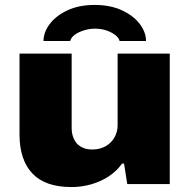

<svg xmlns="http://www.w3.org/2000/svg" viewBox="-20 -745 768 777"><path d="M269 12Q163 12 111 -43Q59 -98 59 -201V-528H270V-227Q270 -208 275.5 -192Q281 -176 291 -164.5Q301 -153 317 -146.5Q333 -140 353 -140Q384 -140 407 -153Q430 -166 443 -188.5Q456 -211 456 -238V-528H667V0H495L482 -83H474Q451 -51 418 -30Q385 -9 347 1.5Q309 12 269 12ZM363 -725Q427 -725 474 -703Q521 -681 546 -647.5Q571 -614 571 -579H464Q462 -590 448.5 -601.5Q435 -613 413 -621Q391 -629 363 -629Q343 -629 321 -622.5Q299 -616 283.5 -605Q268 -594 264 -579H156Q156 -614 181 -647.5Q206 -681 252.5 -703Q299 -725 363 -725Z"/></svg>

Font: Archivo SemiExpanded Black
Style: Regular
Weight: 900
Width: 6
Designer: Hector Gatti
Foundry: Omnibus-Type
Version: Version 2.001